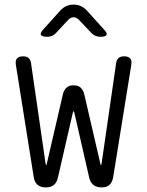

<svg xmlns="http://www.w3.org/2000/svg" viewBox="-20 -805 640 835"><path d="M179 10Q157 10 144 -0.5Q131 -11 127 -33L49 -523Q46 -542 54 -551Q62 -560 80 -560Q96 -560 104.5 -552.5Q113 -545 115 -530L178 -95Q180 -86 181 -86Q182 -86 184 -95L254 -397Q259 -415 270 -424.5Q281 -434 300 -434Q319 -434 330 -424.5Q341 -415 346 -397L416 -95Q418 -86 419 -86Q420 -86 422 -95L485 -530Q487 -545 495.5 -552.5Q504 -560 520 -560Q538 -560 546 -551Q554 -542 551 -523L472 -33Q468 -12 456 -1Q444 10 422 10Q400 10 386.5 -0.5Q373 -11 368 -32L304 -312Q302 -321 300 -321Q298 -321 296 -312L232 -33Q227 -11 214 -0.5Q201 10 179 10ZM185 -645Q162 -645 158 -653.5Q154 -662 170 -679L242 -759Q254 -772 268.5 -778.5Q283 -785 300 -785Q317 -785 331.5 -778.5Q346 -772 358 -759L431 -678Q447 -662 443.5 -653.5Q440 -645 417 -645Q405 -645 395.5 -649Q386 -653 378 -661L324 -718Q312 -730 300 -730Q288 -730 276 -718L224 -662Q216 -653 206.5 -649Q197 -645 185 -645Z"/></svg>

Font: Maple Mono ExtraLight
Style: Regular
Weight: 275
Monospace: yes
Designer: subframe7536
Version: Version 7.000